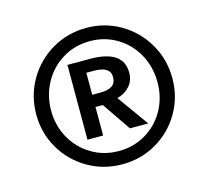

<svg xmlns="http://www.w3.org/2000/svg" viewBox="-82 -863 779 717"><g transform="rotate(-15 307.5 -504.5)"><path d="M570.3 -503.1Q570.3 -431.3 535.4 -371Q500.5 -310.8 440.3 -275.6Q380 -240.5 307.7 -240.5Q235.4 -240.5 174.9 -275.6Q114.4 -310.8 79.2 -371Q44.1 -431.3 44.1 -503.1Q44.1 -575.4 79.2 -636.2Q114.4 -696.9 174.9 -732.3Q235.4 -767.7 307.7 -767.7Q380 -767.7 440 -732.3Q500 -696.9 535.1 -636.2Q570.3 -575.4 570.3 -503.1ZM101.5 -503.1Q101.5 -444.6 128.5 -396.4Q155.4 -348.2 202.6 -320Q249.7 -291.8 307.7 -291.8Q365.6 -291.8 412.6 -320Q459.5 -348.2 486.2 -396.4Q512.8 -444.6 512.8 -503.1Q512.8 -561.5 486.2 -610.5Q459.5 -659.5 412.6 -687.9Q365.6 -716.4 307.7 -716.4Q249.7 -716.4 202.6 -687.9Q155.4 -659.5 128.5 -610.5Q101.5 -561.5 101.5 -503.1ZM291.8 -652.3Q420 -652.3 420 -565.1Q420 -534.4 401.8 -513.6Q383.6 -492.8 352.8 -484.1L439.5 -363.1H368.7L293.3 -473.3H265.1V-363.1H204.6V-652.3ZM265.1 -605.6V-520.5H296.4Q326.7 -520.5 342.1 -531Q357.4 -541.5 357.4 -565.1Q357.4 -605.6 294.4 -605.6Z"/></g></svg>

Font: Fira Code Fixed Retina
Style: Regular
Weight: 450
Monospace: yes
Designer: Carrois Corporate, Edenspiekermann AG, Nikita Prokopov
Foundry: Carrois Corporate, Edenspiekermann AG, Nikita Prokopov
Version: Version 5.002